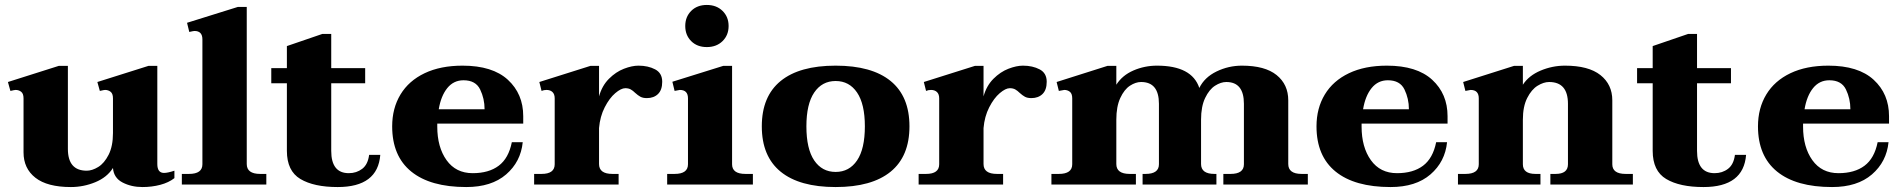

<svg xmlns="http://www.w3.org/2000/svg" viewBox="-20 -745 7675 775"><path d="M684 -56V-26Q661 -8 627 1Q593 10 555 10Q510 10 474.5 -8.5Q439 -27 436 -67Q412 -29 364.5 -9.5Q317 10 266 10Q171 10 123 -27.5Q75 -65 75 -130V-348Q75 -367 65.5 -374.5Q56 -382 43 -382Q39 -382 22 -378L12 -414L217 -479H254V-144Q254 -56 330 -56Q352 -56 376.5 -71Q401 -86 418.5 -120.5Q436 -155 436 -208V-348Q436 -367 426.5 -374.5Q417 -382 404 -382Q400 -382 383 -378L373 -414L579 -479H615V-83Q615 -47 642 -47Q657 -47 684 -56Z M714 -43H743Q797 -43 797 -82V-586Q797 -620 765 -620Q761 -620 744 -616L735 -653L940 -717H976V-83Q976 -43 1030 -43H1055V0H714Z M1515 -120Q1505 10 1343 10Q1247 10 1192.5 -22.5Q1138 -55 1138 -136V-409H1075V-470H1138V-559L1281 -608H1317V-470H1454V-409H1317V-136Q1317 -46 1388 -46Q1419 -46 1442 -63.5Q1465 -81 1470 -120Z M1745 -246V-234Q1745 -151 1782.5 -98.5Q1820 -46 1888 -46Q1953 -46 1993 -76Q2033 -106 2046 -171H2090Q2082 -92 2023 -41Q1964 10 1862 10Q1717 10 1640 -52.5Q1563 -115 1563 -235Q1563 -308 1596.5 -363.5Q1630 -419 1694 -449.5Q1758 -480 1847 -480Q1968 -480 2030 -423Q2092 -366 2092 -276V-246ZM1751 -304H1936Q1936 -347 1918 -384Q1900 -421 1851 -421Q1811 -421 1785.5 -389.5Q1760 -358 1751 -304Z M2653 -415Q2653 -382 2636 -365.5Q2619 -349 2591 -349Q2575 -349 2565 -354.5Q2555 -360 2544 -370Q2535 -379 2526 -384Q2517 -389 2504 -389Q2487 -389 2463.5 -369Q2440 -349 2421 -312Q2402 -275 2398 -228V-83Q2398 -43 2452 -43H2477V0H2136V-43H2166Q2219 -43 2219 -82V-348Q2219 -365 2210 -373.5Q2201 -382 2186 -382Q2175 -382 2166 -378L2157 -414L2363 -479H2398V-356Q2410 -399 2438 -427Q2466 -455 2498.5 -467.5Q2531 -480 2557 -480Q2596 -480 2624.5 -465Q2653 -450 2653 -415Z M2746 -640Q2746 -677 2770 -701Q2794 -725 2833 -725Q2872 -725 2896.5 -701Q2921 -677 2921 -640Q2921 -603 2896.5 -579Q2872 -555 2833 -555Q2794 -555 2770 -579Q2746 -603 2746 -640ZM2673 -43H2703Q2757 -43 2757 -82V-348Q2757 -382 2724 -382Q2722 -382 2703 -378L2694 -415L2899 -479H2935V-82Q2935 -43 2989 -43H3019V0H2673Z M3055 -235Q3055 -356 3131 -418Q3207 -480 3353 -480Q3499 -480 3575 -418Q3651 -356 3651 -235Q3651 -114 3575 -52Q3499 10 3353 10Q3207 10 3131 -52Q3055 -114 3055 -235ZM3471 -235Q3471 -325 3439.5 -371.5Q3408 -418 3353 -418Q3298 -418 3266.5 -371.5Q3235 -325 3235 -235Q3235 -144 3266.5 -97.5Q3298 -51 3353 -51Q3408 -51 3439.5 -97.5Q3471 -144 3471 -235Z M4205 -415Q4205 -382 4188 -365.5Q4171 -349 4143 -349Q4127 -349 4117 -354.5Q4107 -360 4096 -370Q4087 -379 4078 -384Q4069 -389 4056 -389Q4039 -389 4015.5 -369Q3992 -349 3973 -312Q3954 -275 3950 -228V-83Q3950 -43 4004 -43H4029V0H3688V-43H3718Q3771 -43 3771 -82V-348Q3771 -365 3762 -373.5Q3753 -382 3738 -382Q3727 -382 3718 -378L3709 -414L3915 -479H3950V-356Q3962 -399 3990 -427Q4018 -455 4050.5 -467.5Q4083 -480 4109 -480Q4148 -480 4176.5 -465Q4205 -450 4205 -415Z M5259 -43V0H4918V-43H4947Q5001 -43 5001 -82V-326Q5001 -414 4930 -414Q4908 -414 4884.5 -399Q4861 -384 4844.5 -349.5Q4828 -315 4828 -262V-83Q4828 -43 4882 -43H4890V0H4592V-43H4604Q4658 -43 4658 -82V-326Q4658 -414 4586 -414Q4564 -414 4541 -399Q4518 -384 4502 -349.5Q4486 -315 4486 -262V-83Q4486 -43 4540 -43H4565V0H4224V-43H4254Q4308 -43 4308 -82V-348Q4308 -367 4298.5 -374.5Q4289 -382 4276 -382Q4273 -382 4254 -378L4245 -414L4450 -479H4486V-403Q4510 -441 4555 -460.5Q4600 -480 4650 -480Q4791 -480 4821 -390Q4842 -433 4890.5 -456.5Q4939 -480 4993 -480Q5086 -480 5133 -442Q5180 -404 5180 -340V-83Q5180 -43 5234 -43Z M5476 -246V-234Q5476 -151 5513.5 -98.5Q5551 -46 5619 -46Q5684 -46 5724 -76Q5764 -106 5777 -171H5821Q5813 -92 5754 -41Q5695 10 5593 10Q5448 10 5371 -52.5Q5294 -115 5294 -235Q5294 -308 5327.5 -363.5Q5361 -419 5425 -449.5Q5489 -480 5578 -480Q5699 -480 5761 -423Q5823 -366 5823 -276V-246ZM5482 -304H5667Q5667 -347 5649 -384Q5631 -421 5582 -421Q5542 -421 5516.5 -389.5Q5491 -358 5482 -304Z M6571 -43V0H6238V-43H6259Q6309 -43 6309 -82V-326Q6309 -414 6233 -414Q6211 -414 6186.5 -399Q6162 -384 6144.5 -349.5Q6127 -315 6127 -262V-82Q6127 -43 6178 -43H6198V0H5865V-43H5895Q5949 -43 5949 -82V-348Q5949 -382 5916 -382Q5914 -382 5895 -378L5886 -414L6091 -479H6127V-403Q6151 -440 6198.5 -460Q6246 -480 6297 -480Q6392 -480 6440 -442Q6488 -404 6488 -340V-82Q6488 -43 6542 -43Z M7028 -120Q7018 10 6856 10Q6760 10 6705.5 -22.5Q6651 -55 6651 -136V-409H6588V-470H6651V-559L6794 -608H6830V-470H6967V-409H6830V-136Q6830 -46 6901 -46Q6932 -46 6955 -63.5Q6978 -81 6983 -120Z M7258 -246V-234Q7258 -151 7295.5 -98.5Q7333 -46 7401 -46Q7466 -46 7506 -76Q7546 -106 7559 -171H7603Q7595 -92 7536 -41Q7477 10 7375 10Q7230 10 7153 -52.5Q7076 -115 7076 -235Q7076 -308 7109.5 -363.5Q7143 -419 7207 -449.5Q7271 -480 7360 -480Q7481 -480 7543 -423Q7605 -366 7605 -276V-246ZM7264 -304H7449Q7449 -347 7431 -384Q7413 -421 7364 -421Q7324 -421 7298.5 -389.5Q7273 -358 7264 -304Z"/></svg>

Font: Taviraj Bold
Style: Regular
Weight: 700
Designer: Katatrad Team
Foundry: CadsonDemak
Version: Version 1.030